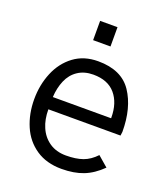

<svg xmlns="http://www.w3.org/2000/svg" viewBox="-132 -799 782 898"><g transform="rotate(20 259.5 -350.0)"><path d="M277.5 6Q203 6 150.8 -29.2Q98.5 -64.5 72.8 -124.5Q47 -184.5 47 -257Q47 -328.5 72.5 -390Q98 -451.5 147.8 -488.8Q197.5 -526 268.5 -526Q385 -526 436 -449.8Q487 -373.5 487 -254L484.5 -235H125.5Q125.5 -184.5 142 -147Q159 -107 193.2 -83.5Q227.5 -60 276 -60Q325.5 -60 359.8 -72.2Q394 -84.5 423 -115.5L474 -71.5Q432 -30 386 -12Q340 6 277.5 6ZM415.5 -296V-299Q415.5 -372 378.2 -415.8Q341 -459.5 268.5 -459.5Q223.5 -459.5 191.8 -438.2Q160 -417 144 -379.5Q128 -342 125.5 -296ZM298 -610.5H211.5V-706.5H298Z"/></g></svg>

Font: Acari Sans
Style: Regular
Weight: 400
Designer: Alfredo Marco Pradil and Stefan Peev (font) & Cristiano Sobral (main changes)
Foundry: Alfredo Marco Pradil and Stefan Peev (font) & Cristiano Sobral (main changes)
Version: Version 1.063; ttfautohint (v1.8.3)